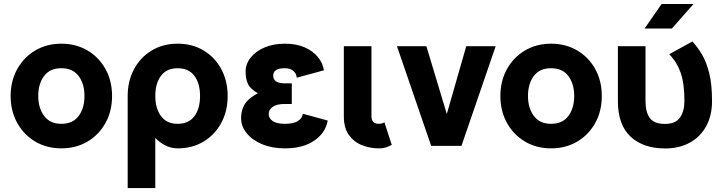

<svg xmlns="http://www.w3.org/2000/svg" viewBox="-20 -743 3681 978"><path d="M34.2 -253.9Q34.2 -331.1 67.9 -391.4Q101.6 -451.7 159.9 -486.1Q218.3 -520.5 292.5 -520.5Q366.7 -520.5 425.3 -486.1Q483.9 -451.7 517.3 -391.4Q550.8 -331.1 550.8 -253.9Q550.8 -176.8 517.3 -116.5Q483.9 -56.2 425.3 -21.7Q366.7 12.7 292.5 12.7Q218.3 12.7 159.9 -21.7Q101.6 -56.2 67.9 -116.5Q34.2 -176.8 34.2 -253.9ZM174.8 -253.9Q174.8 -193.4 204.6 -152.8Q234.4 -112.3 292.5 -112.3Q350.6 -112.3 380.4 -151.9Q410.2 -191.4 410.2 -253.9Q410.2 -316.4 380.4 -356Q350.6 -395.5 292.5 -395.5Q234.4 -395.5 204.6 -356Q174.8 -316.4 174.8 -253.9Z M630.4 -253.9Q630.4 -331.1 663.1 -391.4Q695.8 -451.7 753.2 -486.1Q810.5 -520.5 884.8 -520.5Q959.5 -520.5 1016.8 -486.1Q1074.2 -451.7 1106.9 -391.4Q1139.6 -331.1 1139.6 -253.9Q1139.6 -176.8 1106.9 -116.5Q1074.2 -56.2 1016.8 -21.7Q959.5 12.7 884.8 12.7Q851.6 12.7 821 -2.9Q790.5 -18.6 771 -41V214.8H630.4ZM771 -253.9Q771 -191.9 799.8 -152.1Q828.6 -112.3 884.8 -112.3Q941.4 -112.3 970.2 -151.1Q999 -189.9 999 -253.9Q999 -317.9 970.2 -356.7Q941.4 -395.5 884.8 -395.5Q828.6 -395.5 799.8 -356.7Q771 -317.9 771 -253.9Z M1431.2 -318.4H1466.3V-213.4H1431.2Q1389.2 -213.4 1368.9 -198.7Q1348.6 -184.1 1348.6 -162.1Q1348.6 -140.6 1368.9 -126.5Q1389.2 -112.3 1431.2 -112.3Q1513.2 -112.3 1522.9 -163.6L1649.4 -128.9Q1637.7 -65.4 1580.3 -26.4Q1522.9 12.7 1431.2 12.7Q1365.7 12.7 1315.4 -8.3Q1265.1 -29.3 1236.6 -64.5Q1208 -99.6 1208 -141.6Q1208 -181.2 1226.3 -211.7Q1244.6 -242.2 1293.5 -268.1Q1254.9 -289.6 1242.9 -315.9Q1231 -342.3 1231 -377.9Q1231 -416.5 1256.3 -449Q1281.7 -481.4 1326.9 -501Q1372.1 -520.5 1431.2 -520.5Q1489.7 -520.5 1532.2 -501.7Q1574.7 -482.9 1599.6 -452.1Q1624.5 -421.4 1629.9 -384.8L1491.2 -347.2Q1491.2 -366.2 1475.3 -380.9Q1459.5 -395.5 1431.2 -395.5Q1371.6 -395.5 1371.6 -357.4Q1371.6 -318.4 1431.2 -318.4Z M1938 -120.1 1975.6 -4.9Q1966.3 0 1950 6.3Q1933.6 12.7 1909.7 12.7Q1866.2 12.7 1825.2 -2.9Q1784.2 -18.6 1757.8 -54.4Q1731.4 -90.3 1731.4 -150.9V-507.8H1872.1V-150.9Q1872.1 -112.3 1909.7 -112.3Q1925.8 -112.3 1938 -120.1Z M2255.9 -162.1 2355 -507.8H2504.9L2330.6 0H2176.3L2002 -507.8H2151.9Z M2528.8 -253.9Q2528.8 -331.1 2562.5 -391.4Q2596.2 -451.7 2654.5 -486.1Q2712.9 -520.5 2787.1 -520.5Q2861.3 -520.5 2919.9 -486.1Q2978.5 -451.7 3012 -391.4Q3045.4 -331.1 3045.4 -253.9Q3045.4 -176.8 3012 -116.5Q2978.5 -56.2 2919.9 -21.7Q2861.3 12.7 2787.1 12.7Q2712.9 12.7 2654.5 -21.7Q2596.2 -56.2 2562.5 -116.5Q2528.8 -176.8 2528.8 -253.9ZM2669.4 -253.9Q2669.4 -193.4 2699.2 -152.8Q2729 -112.3 2787.1 -112.3Q2845.2 -112.3 2875 -151.9Q2904.8 -191.4 2904.8 -253.9Q2904.8 -316.4 2875 -356Q2845.2 -395.5 2787.1 -395.5Q2729 -395.5 2699.2 -356Q2669.4 -316.4 2669.4 -253.9Z M3268.1 -507.8V-228Q3268.1 -171.9 3290 -141.8Q3312 -111.8 3367.2 -111.8Q3421.9 -111.8 3444.1 -144.8Q3466.3 -177.7 3466.3 -228Q3466.3 -318.4 3446.8 -373.3Q3427.2 -428.2 3388.7 -466.8L3506.8 -531.7Q3532.2 -504.4 3555.2 -466.3Q3578.1 -428.2 3592.5 -370.8Q3606.9 -313.5 3606.9 -228Q3606.9 -154.8 3577.4 -100.6Q3547.9 -46.4 3494.1 -16.6Q3440.4 13.2 3367.2 13.2Q3257.3 13.2 3192.4 -46.6Q3127.4 -106.4 3127.4 -228V-507.8ZM3402.3 -597.7H3263.2L3350.1 -722.7H3512.7Z"/></svg>

Font: Giphurs
Style: Bold
Weight: 700
Version: Version 0.920; ttfautohint (v1.8.4.7-5d5b)